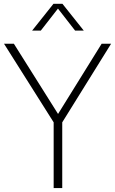

<svg xmlns="http://www.w3.org/2000/svg" viewBox="-32 -964 589 984"><path d="M243 0V-337L-11.5 -740H39L265.5 -380L489 -740H537.5L287 -337V0ZM132.5 -807 242 -944.5H288L397.5 -807H353L265 -920L177 -807Z"/></svg>

Font: Encode Sans SemiCondensed SemiCondensed ExtraLight
Style: Regular
Weight: 200
Width: 4
Designer: Multiple Designers
Foundry: Impallari Type
Version: Version 3.000; ttfautohint (v1.8.3) -l 8 -r 50 -G 200 -x 14 